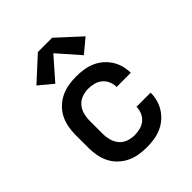

<svg xmlns="http://www.w3.org/2000/svg" viewBox="-214 -892 1027 1027"><g transform="rotate(-45 300.0 -378.5)"><path d="M298 8Q268 8 238.5 3Q209 -2 182.5 -15Q156 -28 134.5 -48.5Q113 -69 99.5 -95.5Q86 -122 80.5 -151Q75 -180 75 -210V-310Q75 -340 80.5 -369Q86 -398 99.5 -424.5Q113 -451 134.5 -471.5Q156 -492 182.5 -505Q209 -518 238.5 -523Q268 -528 298 -528Q325 -528 352.5 -524Q380 -520 405.5 -509.5Q431 -499 452.5 -481Q474 -463 489 -440Q504 -417 511.5 -390Q519 -363 519 -335Q519 -335 519 -335Q519 -335 519 -335H412Q412 -335 412 -335Q412 -335 412 -335Q412 -357 403.5 -377Q395 -397 378.5 -411Q362 -425 340.5 -430.5Q319 -436 298 -436Q273 -436 249.5 -427.5Q226 -419 210.5 -400.5Q195 -382 188.5 -358Q182 -334 182 -310V-210Q182 -186 188.5 -162Q195 -138 210.5 -119.5Q226 -101 249.5 -92.5Q273 -84 298 -84Q319 -84 340.5 -89.5Q362 -95 378.5 -109Q395 -123 403.5 -143Q412 -163 412 -185Q412 -185 412 -185Q412 -185 412 -185H519Q519 -185 519 -185Q519 -185 519 -185Q519 -157 511.5 -130Q504 -103 489 -80Q474 -57 452.5 -39Q431 -21 405.5 -10.5Q380 0 352.5 4Q325 8 298 8ZM192 -579 114 -644 246 -765H354L486 -644L408 -579L300 -702Z"/></g></svg>

Font: Zed Mono Semibold Extended
Style: Regular
Weight: 600
Width: 7
Monospace: yes
Designer: Belleve Invis
Foundry: Belleve Invis
Version: Version 1.0.0; ttfautohint (v1.8.4)